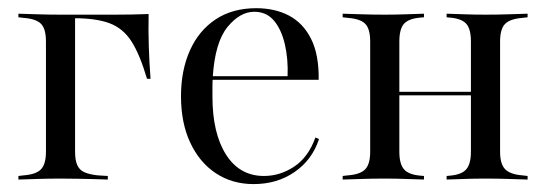

<svg xmlns="http://www.w3.org/2000/svg" viewBox="-20 -447 1359 478"><path d="M94.4 -206.5V-343.5Q94.4 -375 82.3 -387.5Q70.2 -400 39.5 -402.4L25.8 -404V-412.9Q52.4 -412.1 77 -411.3Q101.6 -410.5 130.6 -410.5H129.8L166.9 -409.7V-206.5ZM129.8 -401.6V-410.5H165.3H267.7Q287.9 -410.5 308.9 -410.9Q329.8 -411.3 350 -412.1Q349.2 -372.6 350.4 -332.7Q351.6 -292.7 354.8 -250.8H346Q328.2 -311.3 307.3 -344Q286.3 -376.6 252.8 -389.1Q219.4 -401.6 165.3 -401.6ZM130.6 -2.4Q101.6 -2.4 77 -1.6Q52.4 -0.8 25.8 0V-8.9L39.5 -10.5Q70.2 -12.9 82.3 -25.8Q94.4 -38.7 94.4 -69.4V-206.5H166.9V-69.4Q166.9 -48.4 172.2 -36.3Q177.4 -24.2 189.5 -18.5Q201.6 -12.9 222.6 -10.5L248.4 -8.9V0Q229 -0.8 209.7 -1.2Q190.3 -1.6 171 -2Q151.6 -2.4 130.6 -2.4Z M611.3 11.3Q558.1 11.3 517.3 -15.7Q476.6 -42.7 453.6 -91.9Q430.6 -141.1 430.6 -207.3Q430.6 -271.8 452.8 -321.4Q475 -371 516.9 -398.8Q558.9 -426.6 617.7 -426.6Q664.5 -426.6 699.6 -408.1Q734.7 -389.5 754.4 -350.4Q774.2 -311.3 773.4 -248.4H479L478.2 -257.3H696Q697.6 -300.8 689.1 -337.1Q680.6 -373.4 662.1 -395.6Q643.5 -417.7 612.9 -417.7Q577.4 -417.7 546.4 -379.8Q515.3 -341.9 509.7 -255.6V-254Q508.9 -241.9 508.9 -229.8Q508.9 -217.7 508.9 -206.5Q508.9 -115.3 542.7 -62.1Q576.6 -8.9 637.1 -8.9Q677.4 -8.9 712.5 -32.3Q747.6 -55.6 765.3 -104.8L774.2 -100.8Q757.3 -49.2 713.7 -19Q670.2 11.3 611.3 11.3Z M1188.7 -2.4Q1162.9 -2.4 1139.9 -1.6Q1116.9 -0.8 1091.9 0V-8.9L1100 -9.7Q1129 -12.1 1140.7 -25.4Q1152.4 -38.7 1152.4 -69.4V-206.5H1225V-69.4Q1225 -38.7 1237.5 -25.8Q1250 -12.9 1279.8 -10.5L1293.5 -8.9V0Q1266.9 -0.8 1242.3 -1.6Q1217.7 -2.4 1188.7 -2.4ZM937.9 -2.4Q908.9 -2.4 884.3 -1.6Q859.7 -0.8 833.1 0V-8.9L846.8 -10.5Q877.4 -12.9 889.5 -25.8Q901.6 -38.7 901.6 -69.4V-343.5Q901.6 -375 889.5 -387.5Q877.4 -400 846.8 -402.4L833.1 -404V-412.9Q859.7 -412.1 884.3 -411.3Q908.9 -410.5 937.9 -410.5Q963.7 -410.5 986.7 -411.3Q1009.7 -412.1 1035.5 -412.9V-404L1026.6 -403.2Q997.6 -400.8 985.9 -387.9Q974.2 -375 974.2 -343.5V-69.4Q974.2 -38.7 985.9 -25.4Q997.6 -12.1 1026.6 -9.7L1035.5 -8.9V0Q1009.7 -0.8 986.7 -1.6Q963.7 -2.4 937.9 -2.4ZM1152.4 -206.5V-343.5Q1152.4 -375 1140.7 -387.9Q1129 -400.8 1100 -403.2L1091.9 -404V-412.9Q1116.9 -412.1 1139.9 -411.3Q1162.9 -410.5 1188.7 -410.5Q1217.7 -410.5 1242.3 -411.3Q1266.9 -412.1 1293.5 -412.9V-404L1279.8 -402.4Q1250 -400 1237.5 -387.5Q1225 -375 1225 -343.5V-206.5ZM948.4 -209.7V-218.5H1179.8V-209.7Z"/></svg>

Font: Playfair 144pt SemiCondensed Light
Style: Regular
Weight: 300
Width: 4
Designer: Claus Eggers Sørensen
Foundry: Claus Eggers Sørensen
Version: Version 2.203